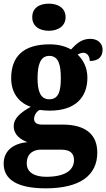

<svg xmlns="http://www.w3.org/2000/svg" viewBox="-27 -792 580 1048"><path d="M240 -624C289 -624 331 -649 331 -698C331 -749 289 -772 240 -772C188 -772 149 -749 149 -698C149 -649 188 -624 240 -624ZM222 236C413 236 504 163 504 41C504 -56 443 -112 314 -112H202C178 -112 159 -120 159 -143C159 -165 175 -186 190 -192C201 -190 231 -188 244 -188C386 -188 450 -262 450 -368C450 -425 426 -466 397 -494C405 -499 416 -504 429 -504C443 -504 463 -491 463 -459C516 -459 533 -488 533 -521C533 -553 509 -580 466 -580C420 -580 392 -556 361 -522C328 -540 292 -550 244 -550C100 -550 34 -483 34 -365C34 -280 81 -229 141 -209C86 -178 48 -148 48 -103C48 -55 86 -30 123 -16C43 -9 -7 33 -7 101C-7 189 69 236 222 236ZM242 -250C192 -250 178 -298 178 -364C178 -433 191 -487 242 -487C294 -487 305 -435 305 -365C305 -297 294 -250 242 -250ZM225 173C163 173 119 150 119 100C119 40 163 25 194 25H309C355 25 377 45 377 81C377 140 324 173 225 173Z"/></svg>

Font: Noto Serif Tamil SemiCondensed ExtraBold
Style: Regular
Weight: 800
Width: 4
Designer: Indian Type Foundry, Tom Grace, and the Monotype Design Team
Foundry: Monotype Imaging Inc.
Version: Version 2.004